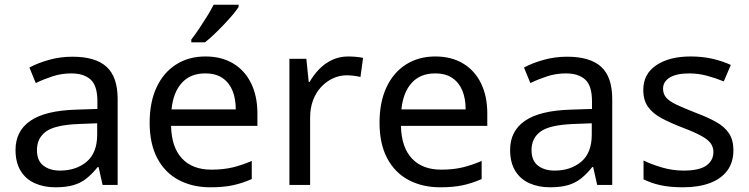

<svg xmlns="http://www.w3.org/2000/svg" viewBox="-20 -786 3182 816"><path d="M288 -545Q386 -545 433 -502Q480 -459 480 -365V0H416L399 -76H395Q372 -47 347.5 -27.5Q323 -8 291.5 1Q260 10 215 10Q167 10 128.5 -7Q90 -24 68 -59.5Q46 -95 46 -149Q46 -229 109 -272.5Q172 -316 303 -320L394 -323V-355Q394 -422 365 -448Q336 -474 283 -474Q241 -474 203 -461.5Q165 -449 132 -433L105 -499Q140 -518 188 -531.5Q236 -545 288 -545ZM314 -259Q214 -255 175.5 -227Q137 -199 137 -148Q137 -103 164.5 -82Q192 -61 235 -61Q303 -61 348 -98.5Q393 -136 393 -214V-262Z M853 -546Q922 -546 971.5 -516Q1021 -486 1047.5 -431.5Q1074 -377 1074 -304V-251H707Q709 -160 753.5 -112.5Q798 -65 878 -65Q929 -65 968.5 -74.5Q1008 -84 1050 -102V-25Q1009 -7 969 1.5Q929 10 874 10Q798 10 739.5 -21Q681 -52 648.5 -113.5Q616 -175 616 -264Q616 -352 645.5 -415Q675 -478 728.5 -512Q782 -546 853 -546ZM852 -474Q789 -474 752.5 -433.5Q716 -393 709 -321H982Q982 -367 968 -401Q954 -435 925.5 -454.5Q897 -474 852 -474ZM994 -756Q985 -742 968 -722Q951 -702 930.5 -680.5Q910 -659 889.5 -639.5Q869 -620 851 -606H793V-618Q808 -637 825.5 -663Q843 -689 860 -716.5Q877 -744 888 -766H994Z M1460 -546Q1475 -546 1492.5 -544.5Q1510 -543 1523 -540L1512 -459Q1499 -462 1483.5 -464Q1468 -466 1454 -466Q1423 -466 1395 -453Q1367 -440 1345 -416.5Q1323 -393 1310.5 -360Q1298 -327 1298 -286V0H1210V-536H1282L1292 -438H1296Q1313 -468 1337 -492.5Q1361 -517 1392 -531.5Q1423 -546 1460 -546Z M1830 -546Q1899 -546 1948.5 -516Q1998 -486 2024.5 -431.5Q2051 -377 2051 -304V-251H1684Q1686 -160 1730.5 -112.5Q1775 -65 1855 -65Q1906 -65 1945.5 -74.5Q1985 -84 2027 -102V-25Q1986 -7 1946 1.5Q1906 10 1851 10Q1775 10 1716.5 -21Q1658 -52 1625.5 -113.5Q1593 -175 1593 -264Q1593 -352 1622.5 -415Q1652 -478 1705.5 -512Q1759 -546 1830 -546ZM1829 -474Q1766 -474 1729.5 -433.5Q1693 -393 1686 -321H1959Q1959 -367 1945 -401Q1931 -435 1902.5 -454.5Q1874 -474 1829 -474Z M2390 -545Q2488 -545 2535 -502Q2582 -459 2582 -365V0H2518L2501 -76H2497Q2474 -47 2449.5 -27.5Q2425 -8 2393.5 1Q2362 10 2317 10Q2269 10 2230.5 -7Q2192 -24 2170 -59.5Q2148 -95 2148 -149Q2148 -229 2211 -272.5Q2274 -316 2405 -320L2496 -323V-355Q2496 -422 2467 -448Q2438 -474 2385 -474Q2343 -474 2305 -461.5Q2267 -449 2234 -433L2207 -499Q2242 -518 2290 -531.5Q2338 -545 2390 -545ZM2416 -259Q2316 -255 2277.5 -227Q2239 -199 2239 -148Q2239 -103 2266.5 -82Q2294 -61 2337 -61Q2405 -61 2450 -98.5Q2495 -136 2495 -214V-262Z M3097 -148Q3097 -96 3071 -61Q3045 -26 2997 -8Q2949 10 2883 10Q2827 10 2786.5 1Q2746 -8 2715 -24V-104Q2747 -88 2792.5 -74.5Q2838 -61 2885 -61Q2952 -61 2982 -82.5Q3012 -104 3012 -140Q3012 -160 3001 -176Q2990 -192 2961.5 -208Q2933 -224 2880 -244Q2828 -264 2791 -284Q2754 -304 2734 -332Q2714 -360 2714 -404Q2714 -472 2769.5 -509Q2825 -546 2915 -546Q2964 -546 3006.5 -536.5Q3049 -527 3086 -510L3056 -440Q3022 -454 2985 -464Q2948 -474 2909 -474Q2855 -474 2826.5 -456.5Q2798 -439 2798 -409Q2798 -387 2811 -371.5Q2824 -356 2854.5 -341.5Q2885 -327 2936 -307Q2987 -288 3023 -268Q3059 -248 3078 -219.5Q3097 -191 3097 -148Z"/></svg>

Font: Noto Sans Armenian
Style: Regular
Weight: 400
Designer: Monotype Design Team
Foundry: Monotype Imaging Inc.
Version: Version 2.007